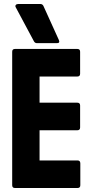

<svg xmlns="http://www.w3.org/2000/svg" viewBox="-20 -941 460 961"><path d="M55 0Q41 0 41 -14V-682Q41 -696 55 -696H367Q381 -696 381 -682V-572Q381 -558 367 -558H178V-427H367Q381 -427 381 -413V-303Q381 -289 367 -289H178V-138H368Q382 -138 382 -123V-14Q382 0 368 0ZM275 -740Q281 -725 265 -725H165Q155 -725 150 -734L59 -904Q55 -911 59 -916Q63 -921 71 -921H182Q192 -921 197 -912Z"/></svg>

Font: AL Dynamic
Style: Bold
Weight: 700
Version: Version 1.000; ttfautohint (v1.8.2) -l 8 -r 50 -G 200 -x 14 